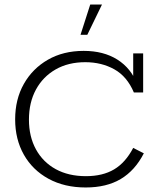

<svg xmlns="http://www.w3.org/2000/svg" viewBox="-20 -819 710 849"><path d="M359 10Q265 10 194.5 -28.5Q124 -67 85.5 -135Q47 -203 47 -291Q47 -380 85.5 -448Q124 -516 192 -555Q260 -594 350 -594Q438 -594 499 -555.5Q560 -517 587 -446L569 -452V-583H613V-410H572Q542 -481 485.5 -512.5Q429 -544 357 -544Q282 -544 226 -512Q170 -480 139 -423Q108 -366 108 -290Q108 -215 139 -158.5Q170 -102 226.5 -71Q283 -40 360 -40Q434 -40 484.5 -70Q535 -100 569 -165L616 -141Q577 -65 514 -27.5Q451 10 359 10ZM336 -665 379 -799H431L366 -665Z"/></svg>

Font: Rokkitt Light
Style: Regular
Weight: 300
Version: Version 3.103